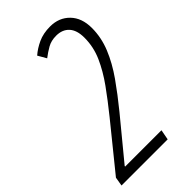

<svg xmlns="http://www.w3.org/2000/svg" viewBox="-259 -788 853 853"><g transform="rotate(-45 167.0 -362.0)"><path d="M-34 0 -27 -42 144 -253Q190 -310 228.5 -363.5Q267 -417 290.5 -470Q314 -523 314 -581Q314 -628 292 -652Q270 -676 231 -676Q200 -676 177 -663Q154 -650 132 -633L109 -673Q133 -694 165.5 -709Q198 -724 241 -724Q297 -724 332.5 -687.5Q368 -651 368 -588Q368 -528 344.5 -470.5Q321 -413 280.5 -355.5Q240 -298 191 -238L37 -51V-48H265L256 0Z"/></g></svg>

Font: Noto Sans ExtraCondensed Light
Style: Italic
Weight: 300
Width: 2
Italic angle: -12°
Designer: Monotype Design Team
Foundry: Monotype Imaging Inc.
Version: Version 2.013; ttfautohint (v1.8.4.7-5d5b)